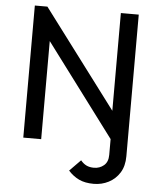

<svg xmlns="http://www.w3.org/2000/svg" viewBox="-60 -745 829 1005"><g transform="rotate(5 355.0 -242.5)"><path d="M82 0V-694H148L176 -585V0ZM562 0 136 -569 148 -694 575 -126ZM562 0 534 -103V-694H628V0ZM470 209Q424 209 392.5 194Q361 179 336 151L394 92Q408 109 424.5 117Q441 125 464 125Q494 125 516 106.5Q538 88 538 51V-475H628V50Q628 102 606 137Q584 172 548 190.5Q512 209 470 209Z"/></g></svg>

Font: Outfit Thin
Style: Regular
Weight: 400
Version: Version 1.100;gftools[0.9.27]